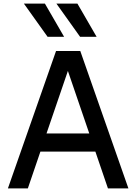

<svg xmlns="http://www.w3.org/2000/svg" viewBox="-20 -1049 759 1069"><path d="M292 -765H427L695 0H581L511 -205H205L135 0H24ZM477 -306 358 -654 239 -306ZM245 -844 113 -1029H230L337 -844ZM411 -1029 518 -844H426L294 -1029Z"/></svg>

Font: Application Medium
Style: Regular
Weight: 500
Designer: Wei Huang
Foundry: Wei Huang
Version: Version 0.012